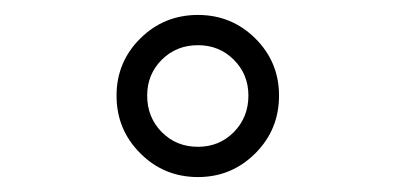

<svg xmlns="http://www.w3.org/2000/svg" viewBox="-20 -772 540 257"><path d="M245 -535Q199.5 -535 167.8 -566.8Q136 -598.5 136 -644Q136 -689 167.8 -720.5Q199.5 -752 245 -752Q290 -752 321.8 -720.5Q353.5 -689 353.5 -644Q353.5 -598.5 321.8 -566.8Q290 -535 245 -535ZM245 -575.5Q273.5 -575.5 293 -595.2Q312.5 -615 312.5 -644Q312.5 -672.5 293 -692Q273.5 -711.5 245 -711.5Q216 -711.5 196.5 -692Q177 -672.5 177 -644Q177 -615 196.5 -595.2Q216 -575.5 245 -575.5Z"/></svg>

Font: Trispace ExtraLight
Style: Regular
Weight: 200
Designer: Tyler Finck
Foundry: Etcetera Type Company
Version: Version 1.210; ttfautohint (v1.8.3)